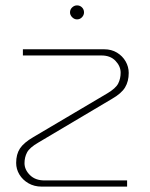

<svg xmlns="http://www.w3.org/2000/svg" viewBox="-20 -693 558 713"><path d="M135 0Q107 0 85.5 -12.5Q64 -25 52 -45Q40 -65 40 -88Q40 -120 54 -141.5Q68 -163 104 -184L378 -346Q410 -365 419 -383Q428 -401 428 -423Q428 -447 409 -467Q390 -487 357 -487H65V-510H367Q394 -510 414.5 -497.5Q435 -485 446.5 -465Q458 -445 458 -422Q458 -391 444.5 -368.5Q431 -346 396 -326L123 -164Q90 -145 80.5 -127Q71 -109 71 -87Q71 -63 91 -43Q111 -23 145 -23H452V0ZM266 -621Q256 -621 248 -629Q240 -637 240 -647Q240 -658 248 -665.5Q256 -673 266 -673Q277 -673 284.5 -665.5Q292 -658 292 -647Q292 -637 284.5 -629Q277 -621 266 -621Z"/></svg>

Font: MuseoModerno Thin Thin
Style: Regular
Weight: 250
Version: Version 1.003